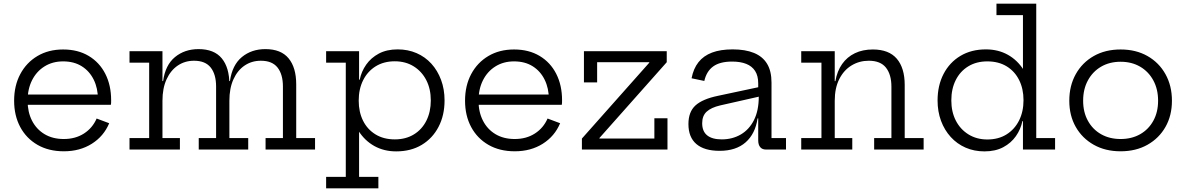

<svg xmlns="http://www.w3.org/2000/svg" viewBox="-20 -810 6422 1040"><path d="M326 9.5Q243.5 9.5 183 -25.5Q122.5 -60.5 89.5 -122.2Q56.5 -184 56.5 -264.5Q56.5 -346 89.8 -408.5Q123 -471 182.8 -506.5Q242.5 -542 322 -542Q402 -542 460.5 -507Q519 -472 550.5 -410Q582 -348 582 -267Q582 -257.5 581.8 -252Q581.5 -246.5 580.5 -242.5H509.5Q510 -248.5 510.2 -255.8Q510.5 -263 510.5 -272.5Q510.5 -332 487.8 -378.2Q465 -424.5 423 -451Q381 -477.5 322 -477.5Q264.5 -477.5 221 -450.2Q177.5 -423 153.5 -375.2Q129.5 -327.5 129.5 -264.5Q129.5 -203.5 153.2 -156.8Q177 -110 221 -83.5Q265 -57 325.5 -57Q388.5 -57 434.8 -86.8Q481 -116.5 503.5 -168L571.5 -142.5Q542 -72 477.2 -31.2Q412.5 9.5 326 9.5ZM102 -242.5V-298H559L580 -242.5Z M1418.5 0V-62H1512.5V-341.5Q1512.5 -407 1483.5 -444Q1454.5 -481 1393 -481Q1343.5 -481 1305 -455Q1266.5 -429 1244.5 -380.5Q1222.5 -332 1222.5 -264L1205 -371H1225.5Q1238 -458 1290.2 -501Q1342.5 -544 1417.5 -544Q1502 -544 1543.2 -494Q1584.5 -444 1584.5 -353V-62H1686.5V0ZM681.5 0V-62H788V-470.5H681.5V-532.5H860V-62H954.5V0ZM1056.5 0V-62H1150.5V-341.5Q1150.5 -407 1121.5 -444Q1092.5 -481 1031 -481Q981.5 -481 943 -455Q904.5 -429 882.2 -380.5Q860 -332 860 -264L843 -371H863.5Q875.5 -458 928 -501Q980.5 -544 1055.5 -544Q1140 -544 1181.2 -494Q1222.5 -444 1222.5 -353V-62H1324.5V0Z M1746.5 210V148H1853V-470.5H1746.5V-532.5H1925V-342L1923 -285V-253.5L1925 -208.5V148H2029.5V210ZM2126 10Q2060 10 2007.8 -19Q1955.5 -48 1921.5 -101.8Q1887.5 -155.5 1876.5 -230.5L1923 -265Q1923 -203.5 1946.5 -156.2Q1970 -109 2014 -82Q2058 -55 2118.5 -55Q2178 -55 2222 -82Q2266 -109 2289.8 -156.8Q2313.5 -204.5 2313.5 -266Q2313.5 -328.5 2289 -376Q2264.5 -423.5 2220.5 -450.8Q2176.5 -478 2118.5 -478Q2059 -478 2015 -450.8Q1971 -423.5 1947 -375.5Q1923 -327.5 1923 -265L1911.5 -378.5H1928.5Q1937.5 -422.5 1963.5 -459.8Q1989.5 -497 2032.2 -519.8Q2075 -542.5 2134 -542.5Q2190 -542.5 2236.5 -522.2Q2283 -502 2316.8 -464.8Q2350.5 -427.5 2369.2 -377Q2388 -326.5 2388 -266Q2388 -185.5 2355.5 -123Q2323 -60.5 2264.2 -25.2Q2205.5 10 2126 10Z M2768.5 9.5Q2686 9.5 2625.5 -25.5Q2565 -60.5 2532 -122.2Q2499 -184 2499 -264.5Q2499 -346 2532.2 -408.5Q2565.5 -471 2625.2 -506.5Q2685 -542 2764.5 -542Q2844.5 -542 2903 -507Q2961.5 -472 2993 -410Q3024.5 -348 3024.5 -267Q3024.5 -257.5 3024.2 -252Q3024 -246.5 3023 -242.5H2952Q2952.5 -248.5 2952.8 -255.8Q2953 -263 2953 -272.5Q2953 -332 2930.2 -378.2Q2907.5 -424.5 2865.5 -451Q2823.5 -477.5 2764.5 -477.5Q2707 -477.5 2663.5 -450.2Q2620 -423 2596 -375.2Q2572 -327.5 2572 -264.5Q2572 -203.5 2595.8 -156.8Q2619.5 -110 2663.5 -83.5Q2707.5 -57 2768 -57Q2831 -57 2877.2 -86.8Q2923.5 -116.5 2946 -168L3014 -142.5Q2984.5 -72 2919.8 -31.2Q2855 9.5 2768.5 9.5ZM2544.5 -242.5V-298H3001.5L3022.5 -242.5Z M3132 -59.5 3497 -470.5V-492L3591.5 -473L3227 -62.5V-38.5ZM3591.5 -532.5V-473H3214.5V-363.5H3143V-532.5ZM3524.5 -169.5H3595.5V0H3132V-59.5H3524.5Z M4129 0Q4108.5 0 4097.8 -13Q4087 -26 4087 -49.5V-209.5L4093.5 -226L4090 -286.5L4087 -318V-358.5Q4087 -399.5 4070.2 -425.5Q4053.5 -451.5 4022 -464Q3990.5 -476.5 3946 -476.5Q3879.5 -476.5 3843.2 -450.2Q3807 -424 3795 -371.5L3726 -386Q3736 -438.5 3763.5 -473.2Q3791 -508 3836.8 -525.2Q3882.5 -542.5 3948.5 -542.5Q4017.5 -542.5 4064.2 -523.2Q4111 -504 4135 -464.5Q4159 -425 4159 -362.5V-62H4237.5V0ZM3878 7Q3795 7 3752 -29.8Q3709 -66.5 3709 -138Q3709 -204 3747 -238.8Q3785 -273.5 3869 -291L4108.5 -342V-290.5L3881 -239Q3832 -227.5 3807.8 -205.2Q3783.5 -183 3783.5 -142.5Q3783.5 -98.5 3810.5 -76.8Q3837.5 -55 3889.5 -55Q3947 -55 3992.5 -81.5Q4038 -108 4064 -159.5Q4090 -211 4090 -286.5L4109 -168.5H4083.5Q4071 -85 4018.8 -39Q3966.5 7 3878 7Z M4501.5 -62H4596.5V0H4320V-62H4429.5V-470.5H4320V-532.5H4501.5ZM4808.5 -62V-340.5Q4808.5 -406 4779 -443.5Q4749.5 -481 4686 -481Q4634.5 -481 4592.5 -455.5Q4550.5 -430 4526 -381.5Q4501.5 -333 4501.5 -264L4485 -370.5H4505Q4514.5 -425 4541.5 -463.2Q4568.5 -501.5 4610.8 -521.8Q4653 -542 4708 -542Q4795 -542 4837.8 -491.8Q4880.5 -441.5 4880.5 -350V-62H4983V0H4715V-62Z M5521 0V-199L5524 -238V-301.5L5521 -371.5V-728H5377.5V-790H5593V-62H5695V0ZM5320.5 -542.5Q5386.5 -542.5 5438.8 -513.5Q5491 -484.5 5525 -430.8Q5559 -377 5570 -302L5524 -267.5Q5524 -329 5500.2 -376.5Q5476.5 -424 5432.5 -450.8Q5388.5 -477.5 5328 -477.5Q5268.5 -477.5 5224.5 -450.5Q5180.5 -423.5 5156.8 -376Q5133 -328.5 5133 -266Q5133 -204 5157.5 -156.5Q5182 -109 5226.2 -81.8Q5270.5 -54.5 5328 -54.5Q5388 -54.5 5431.8 -81.8Q5475.5 -109 5499.8 -157Q5524 -205 5524 -267.5L5535 -154H5518Q5509 -110 5483 -72.8Q5457 -35.5 5414.5 -12.8Q5372 10 5312.5 10Q5257 10 5210.5 -10.2Q5164 -30.5 5130 -67.8Q5096 -105 5077.2 -155.5Q5058.5 -206 5058.5 -266Q5058.5 -347 5091 -409.5Q5123.5 -472 5182.2 -507.2Q5241 -542.5 5320.5 -542.5Z M6050 9.5Q5967 9.5 5904.5 -25.8Q5842 -61 5807 -122.5Q5772 -184 5772 -264.5Q5772 -345.5 5807 -408.2Q5842 -471 5904.5 -506.5Q5967 -542 6050 -542Q6133 -542 6195.5 -506.5Q6258 -471 6293 -408.2Q6328 -345.5 6328 -264.5Q6328 -184 6293 -122.5Q6258 -61 6195.5 -25.8Q6133 9.5 6050 9.5ZM6050 -57Q6110 -57 6155.8 -83Q6201.5 -109 6227.2 -155.8Q6253 -202.5 6253 -264.5Q6253 -327 6227.2 -374.5Q6201.5 -422 6155.8 -448.8Q6110 -475.5 6050 -475.5Q5990 -475.5 5944.2 -448.8Q5898.5 -422 5872.8 -374.5Q5847 -327 5847 -264.5Q5847 -202.5 5872.8 -155.8Q5898.5 -109 5944.2 -83Q5990 -57 6050 -57Z"/></svg>

Font: Hepta Slab ExtraLight
Style: Regular
Weight: 400
Version: Version 1.102